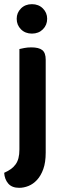

<svg xmlns="http://www.w3.org/2000/svg" viewBox="-21 -705 307 920"><path d="M-1 123Q17 115 30.5 105.5Q44 96 53.5 83Q63 70 67.5 52.5Q72 35 72 11V-470Q80 -472 95.5 -475Q111 -478 129 -478Q165 -478 181.5 -465Q198 -452 198 -419V26Q198 73 186.5 105Q175 137 156.5 157Q138 177 115.5 186Q93 195 71 195Q36 195 18.5 174.5Q1 154 -1 123ZM59 -615Q59 -644 79.5 -664.5Q100 -685 132 -685Q164 -685 184.5 -664.5Q205 -644 205 -615Q205 -585 184.5 -564.5Q164 -544 132 -544Q100 -544 79.5 -564.5Q59 -585 59 -615Z"/></svg>

Font: Baloo Da 2 SemiBold
Style: Regular
Weight: 600
Designer: Noopur Datye, Sulekha Rajkumar and Ek Type
Foundry: Ek Type
Version: Version 1.640;hotconv 1.0.111;makeotfexe 2.5.65597; ttfautoh